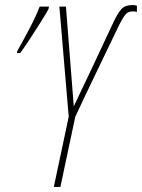

<svg xmlns="http://www.w3.org/2000/svg" viewBox="-20 -740 562 760"><path d="M193 0H219L278 -278Q321 -370 365 -461Q409 -552 453 -644Q467 -671 477 -683Q487 -695 506 -695Q514 -695 522 -693V-717Q520 -718 516 -719Q512 -720 505 -720Q475 -720 460.5 -704Q446 -688 429 -652Q390 -569 351 -485.5Q312 -402 272 -319L241 -714H215L252 -278ZM47 -530H60Q72 -546 95.5 -581.5Q119 -617 141.5 -653Q164 -689 172 -704L174 -714H137Q123 -677 96 -625.5Q69 -574 49 -539Z"/></svg>

Font: Noto Sans Display Condensed Thin
Style: Italic
Weight: 250
Width: 3
Italic angle: -12°
Designer: Monotype Design Team
Foundry: Monotype Imaging Inc.
Version: Version 1.900